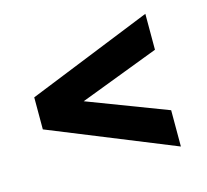

<svg xmlns="http://www.w3.org/2000/svg" viewBox="-64 -531 548 509"><g transform="rotate(-15 209.5 -276.0)"><path d="M32.2 -232.4V-320.3L374 -458V-359.4L156.2 -276.4L374 -193.4V-93.8Z"/></g></svg>

Font: Altinn-DIN Condensed
Style: DINCondensed-Bold
Weight: 700
Width: 3
Designer: Charles Nix
Foundry: Altinn
Version: Version 2.00